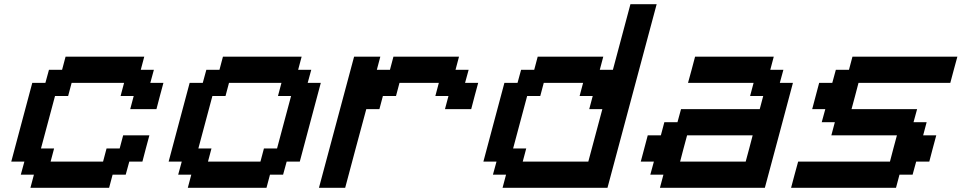

<svg xmlns="http://www.w3.org/2000/svg" viewBox="-20 -895 4582 915"><path d="M125 0H500L516.6 -62.5H579.1L596.2 -125H658.7Q664.1 -145.5 675 -187.3Q686 -229 691.9 -250H566.9L550.3 -187.5H487.8L471.2 -125H221.2L237.8 -187.5H175.3Q186.5 -229 208.7 -312.3Q231 -395.5 242.2 -437.5H304.7L321.3 -500H571.3L554.7 -437.5H617.2L600.6 -375H725.6Q731 -395.5 741.9 -437.3Q752.9 -479 758.8 -500H696.3L713.4 -562.5H650.9L667.5 -625H292.5L275.9 -562.5H213.4L196.3 -500H133.8Q117.2 -437.5 83.7 -312.5Q50.3 -187.5 33.7 -125H96.2L79.1 -62.5H141.6Z M875 0H1250L1266.6 -62.5H1329.1L1346.2 -125H1408.7Q1425.3 -187.5 1458.7 -312.5Q1492.2 -437.5 1508.8 -500H1446.3L1463.4 -562.5H1400.9L1417.5 -625H1042.5L1025.9 -562.5H963.4L946.3 -500H883.8Q867.2 -437.5 833.7 -312.5Q800.3 -187.5 783.7 -125H846.2L829.1 -62.5H891.6ZM1221.2 -125H971.2L987.8 -187.5H925.3Q936.5 -229 958.7 -312.3Q981 -395.5 992.2 -437.5H1054.7L1071.3 -500H1321.3L1304.7 -437.5H1367.2Q1356 -396 1333.7 -312.5Q1311.5 -229 1300.3 -187.5H1237.8Z M1500 0H1625Q1641.6 -62.5 1675 -187.5Q1708.5 -312.5 1725.6 -375H1788.1L1804.7 -437.5H1867.2L1883.8 -500H2071.3L2054.7 -437.5H2117.2L2100.6 -375H2225.6Q2231 -395.5 2241.9 -437.3Q2252.9 -479 2258.8 -500H2196.3L2213.4 -562.5H2150.9L2167.5 -625H1855L1838.4 -562.5H1775.9L1792.5 -625H1667.5Q1639.6 -520.5 1583.7 -312.3Q1527.8 -104 1500 0Z M2375 0H2875Q2914.1 -146 2992.2 -437.5Q3070.3 -729 3109.4 -875H2984.4L2900.9 -562.5H2838.4L2855 -625H2542.5L2525.9 -562.5H2463.4L2446.3 -500H2383.8Q2367.2 -437.5 2333.7 -312.5Q2300.3 -187.5 2283.7 -125H2346.2L2329.1 -62.5H2391.6ZM2783.7 -125H2471.2L2487.8 -187.5H2425.3Q2436.5 -229 2458.7 -312.3Q2481 -395.5 2492.2 -437.5H2554.7L2571.3 -500H2758.8L2742.2 -437.5H2804.7L2788.1 -375H2850.6Q2839.4 -333 2817.1 -249.8Q2794.9 -166.5 2783.7 -125Z M3125 0H3625Q3647.5 -83 3692.1 -250Q3736.8 -417 3758.8 -500H3696.3L3713.4 -562.5H3650.9L3667.5 -625H3292.5Q3287.1 -604 3275.9 -562.3Q3264.6 -520.5 3258.8 -500H3571.3L3554.7 -437.5H3617.2L3600.6 -375H3225.6L3208.5 -312.5H3146L3129.4 -250H3066.9Q3061.5 -229 3050.3 -187.3Q3039.1 -145.5 3033.7 -125H3096.2L3079.1 -62.5H3141.6ZM3533.7 -125H3221.2Q3226.6 -145.5 3237.5 -187.3Q3248.5 -229 3254.4 -250H3566.9Q3561.5 -229 3550.5 -187.3Q3539.6 -145.5 3533.7 -125Z M3750 0H4250L4266.6 -62.5H4329.1L4346.2 -125H4408.7Q4414.1 -145.5 4425 -187.3Q4436 -229 4441.9 -250H4379.4L4396 -312.5H4333.5L4350.6 -375H4038.1Q4043.9 -396 4054.9 -437.5Q4065.9 -479 4071.3 -500H4508.8Q4514.2 -520.5 4525.4 -562.3Q4536.6 -604 4542.5 -625H4042.5L4025.9 -562.5H3963.4L3946.3 -500H3883.8Q3878.4 -479 3867.2 -437.5Q3856 -396 3850.6 -375H3913.1L3896 -312.5H3958.5L3941.9 -250H4254.4Q4248.5 -229 4237.5 -187.3Q4226.6 -145.5 4221.2 -125H3783.7Q3777.8 -104 3766.6 -62.5Q3755.4 -21 3750 0Z"/></svg>

Font: Faithful 32x
Style: Oblique
Weight: 400
Foundry: Faithful Resource Pack
Version: Version 1.0; January 27, 2023